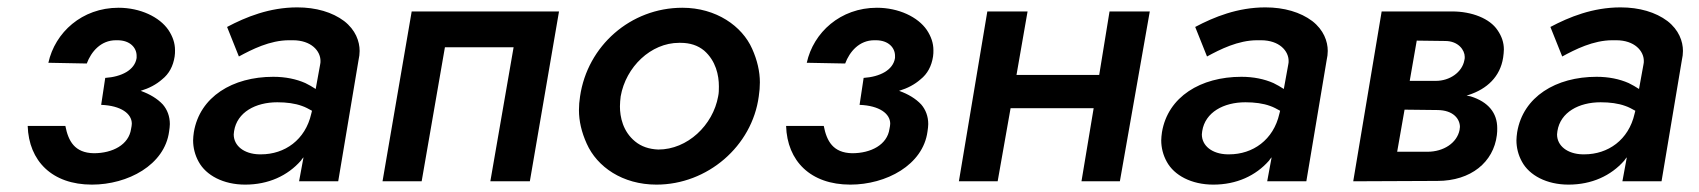

<svg xmlns="http://www.w3.org/2000/svg" viewBox="-20 -491 4602 520"><path d="M229 9C326 9 426 -44 438 -135C439 -142 440 -149 440 -155C440 -176 433 -194 421 -208C406 -224 386 -236 361 -245C384 -252 403 -262 419 -276C438 -291 449 -312 453 -338C454 -344 454 -350 454 -355C454 -374 448 -392 436 -410C412 -445 360 -470 301 -470C202 -470 129 -403 111 -321L215 -319C227 -351 253 -382 294 -382C295 -382 297 -382 298 -382C333 -382 350 -361 350 -340C350 -338 350 -336 350 -334C345 -301 309 -283 265 -280L262 -260C262 -260 262 -260 262 -260L254 -207C308 -205 337 -183 337 -156C337 -152 336 -147 335 -142C329 -99 285 -76 234 -76C182 -77 165 -109 157 -150H55C58 -55 121 9 229 9Z M627 -338C662 -357 711 -382 763 -382C766 -382 770 -382 773 -382C823 -382 848 -353 848 -326C848 -323 848 -320 847 -316L835 -250C826 -256 817 -261 807 -266C782 -277 753 -283 720 -283C610 -283 521 -229 505 -133C504 -125 503 -118 503 -111C503 -91 508 -71 518 -53C538 -16 585 9 644 9C707 9 759 -15 795 -56C797 -59 799 -62 802 -65L790 0H896L951 -328C953 -337 954 -345 954 -353C954 -379 943 -410 912 -434C880 -458 836 -471 785 -471C710 -471 646 -445 595 -418ZM614 -136C622 -187 672 -214 731 -214C756 -214 779 -211 798 -204C807 -201 816 -196 825 -191L823 -183C807 -112 751 -73 687 -73C685 -73 684 -73 682 -73C641 -74 613 -96 613 -127C613 -130 614 -133 614 -136Z M1494 -460H1095L1016 0H1122L1185 -363H1371L1308 0H1415Z M1551 -230C1549 -217 1548 -205 1548 -193C1548 -163 1555 -133 1569 -102C1597 -39 1666 9 1758 9C1896 9 2017 -95 2035 -230C2037 -243 2038 -256 2038 -268C2038 -297 2031 -328 2017 -359C1990 -420 1920 -470 1828 -470C1688 -470 1571 -367 1551 -230ZM1661 -230C1675 -310 1743 -375 1819 -375C1820 -375 1822 -375 1823 -375C1849 -375 1870 -368 1887 -354C1919 -326 1927 -287 1927 -257C1927 -248 1927 -239 1925 -230C1911 -152 1842 -86 1763 -86C1738 -87 1717 -94 1700 -108C1667 -135 1659 -174 1659 -203C1659 -212 1660 -221 1661 -230Z M2283 9C2380 9 2480 -44 2492 -135C2493 -142 2494 -149 2494 -155C2494 -176 2487 -194 2475 -208C2460 -224 2440 -236 2415 -245C2438 -252 2457 -262 2473 -276C2492 -291 2503 -312 2507 -338C2508 -344 2508 -350 2508 -355C2508 -374 2502 -392 2490 -410C2466 -445 2414 -470 2355 -470C2256 -470 2183 -403 2165 -321L2269 -319C2281 -351 2307 -382 2348 -382C2349 -382 2351 -382 2352 -382C2387 -382 2404 -361 2404 -340C2404 -338 2404 -336 2404 -334C2399 -301 2363 -283 2319 -280L2316 -260C2316 -260 2316 -260 2316 -260L2308 -207C2362 -205 2391 -183 2391 -156C2391 -152 2390 -147 2389 -142C2383 -99 2339 -76 2288 -76C2236 -77 2219 -109 2211 -150H2109C2112 -55 2175 9 2283 9Z M2985 -460 2957 -288H2733L2763 -460H2654L2577 0H2682L2717 -198H2942L2909 0H3013L3094 -460Z M3249 -338C3284 -357 3333 -382 3385 -382C3388 -382 3392 -382 3395 -382C3445 -382 3470 -353 3470 -326C3470 -323 3470 -320 3469 -316L3457 -250C3448 -256 3439 -261 3429 -266C3404 -277 3375 -283 3342 -283C3232 -283 3143 -229 3127 -133C3126 -125 3125 -118 3125 -111C3125 -91 3130 -71 3140 -53C3160 -16 3207 9 3266 9C3329 9 3381 -15 3417 -56C3419 -59 3421 -62 3424 -65L3412 0H3518L3573 -328C3575 -337 3576 -345 3576 -353C3576 -379 3565 -410 3534 -434C3502 -458 3458 -471 3407 -471C3332 -471 3268 -445 3217 -418ZM3236 -136C3244 -187 3294 -214 3353 -214C3378 -214 3401 -211 3420 -204C3429 -201 3438 -196 3447 -191L3445 -183C3429 -112 3373 -73 3309 -73C3307 -73 3306 -73 3304 -73C3263 -74 3235 -96 3235 -127C3235 -130 3236 -133 3236 -136Z M3722 -460 3645 0 3873 -1C3964 -1 4025 -52 4034 -125C4035 -132 4035 -138 4035 -144C4035 -185 4011 -215 3963 -230C3960 -231 3956 -231 3952 -232C3954 -233 3956 -233 3958 -234C4007 -250 4043 -283 4051 -335C4052 -343 4053 -350 4053 -357C4053 -376 4047 -393 4036 -409C4015 -441 3966 -460 3913 -460ZM3798 -272 3817 -381 3894 -380C3930 -380 3947 -355 3947 -337C3947 -334 3947 -331 3946 -328C3940 -295 3906 -272 3869 -272ZM3764 -80 3784 -194 3872 -193C3917 -193 3934 -168 3934 -147C3934 -145 3933 -142 3933 -139C3926 -104 3890 -80 3846 -80Z M4211 -338C4246 -357 4295 -382 4347 -382C4350 -382 4354 -382 4357 -382C4407 -382 4432 -353 4432 -326C4432 -323 4432 -320 4431 -316L4419 -250C4410 -256 4401 -261 4391 -266C4366 -277 4337 -283 4304 -283C4194 -283 4105 -229 4089 -133C4088 -125 4087 -118 4087 -111C4087 -91 4092 -71 4102 -53C4122 -16 4169 9 4228 9C4291 9 4343 -15 4379 -56C4381 -59 4383 -62 4386 -65L4374 0H4480L4535 -328C4537 -337 4538 -345 4538 -353C4538 -379 4527 -410 4496 -434C4464 -458 4420 -471 4369 -471C4294 -471 4230 -445 4179 -418ZM4198 -136C4206 -187 4256 -214 4315 -214C4340 -214 4363 -211 4382 -204C4391 -201 4400 -196 4409 -191L4407 -183C4391 -112 4335 -73 4271 -73C4269 -73 4268 -73 4266 -73C4225 -74 4197 -96 4197 -127C4197 -130 4198 -133 4198 -136Z"/></svg>

Font: Jost Medium
Style: Italic
Weight: 500
Italic angle: -5°
Version: Version 3.710